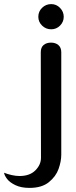

<svg xmlns="http://www.w3.org/2000/svg" viewBox="-65 -688 370 937"><path d="M-45 155Q-28 162 -7.5 166.5Q13 171 30 171Q80 171 107.5 143.5Q135 116 135 82L134 -433Q134 -457 148 -468.5Q162 -480 184 -480Q206 -480 220 -468Q234 -456 234 -433V67Q234 99 221 136Q208 173 173.5 201Q139 229 79 229Q38 229 10 215.5Q-18 202 -31 184.5Q-44 167 -45 155ZM122 -606Q122 -632 140.5 -650Q159 -668 185 -668Q210 -668 228 -649.5Q246 -631 246 -606Q246 -581 228 -563Q210 -545 185 -545Q159 -545 140.5 -563Q122 -581 122 -606Z"/></svg>

Font: El Messiri Medium
Style: Regular
Weight: 500
Designer: Mohamed Gaber
Foundry: Kief Type Foundry
Version: Version 2.007